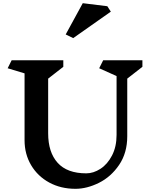

<svg xmlns="http://www.w3.org/2000/svg" viewBox="-20 -1164 938 1204"><path d="M778 -671V-310Q778 -205 727 -130Q676 -55 600.5 -17.5Q525 20 453 20Q361 20 288.5 -19.5Q216 -59 175 -128.5Q134 -198 134 -285V-704L28 -736L53 -786H377V-745L282 -671V-328Q282 -209 341.5 -143Q401 -77 521 -77Q566 -77 610 -105.5Q654 -134 682.5 -189Q711 -244 711 -318V-687L602 -736L627 -786H873V-745ZM675 -1091 439 -925 392 -948 499 -1144 653 -1125Z"/></svg>

Font: Inknut Antiqua SemiBold
Style: Regular
Weight: 600
Designer: Claus Eggers Sørensen
Foundry: Claus Eggers Sørensen
Version: Version 1.003; ttfautohint (v1.8.2) -l 8 -r 50 -G 200 -x 14 